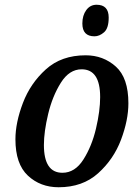

<svg xmlns="http://www.w3.org/2000/svg" viewBox="-20 -779 588 809"><path d="M227 10Q328 10 393.5 -49Q459 -108 490 -190.5Q521 -273 521 -344Q521 -451 468 -498.5Q415 -546 341 -546Q239 -546 173.5 -487Q108 -428 76.5 -345Q45 -262 45 -192Q45 -88 97.5 -39Q150 10 227 10ZM243 -51Q165 -51 165 -168Q165 -224 183 -299Q201 -374 236.5 -430.5Q272 -487 324 -487Q402 -487 402 -370Q402 -312 384.5 -237.5Q367 -163 331.5 -107Q296 -51 243 -51ZM378 -626Q399 -626 418.5 -643Q438 -660 438 -705Q438 -759 387 -759Q360 -759 343.5 -736.5Q327 -714 327 -680Q327 -626 378 -626Z"/></svg>

Font: Noto Serif SemiCondensed Semi
Style: Italic
Weight: 600
Width: 4
Italic angle: -12°
Designer: Monotype Design Team
Foundry: Monotype Imaging Inc.
Version: Version 1.901